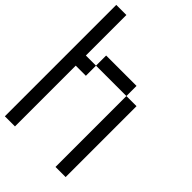

<svg xmlns="http://www.w3.org/2000/svg" viewBox="-267 -1017 1117 1117"><g transform="rotate(45 291.5 -458.5)"><path d="M0 0V-916.7H83.3V-583.3H166.7V-500H83.3V0ZM166.7 -583.3V-666.7H416.7V-583.3ZM416.7 0V-583.3H500V0Z"/></g></svg>

Font: Galmuri11 Regular
Style: Regular
Weight: 400
Designer: Minseo Lee (Quiple)
Version: Version 2.356;hotconv 1.1.0;makeotfexe 2.6.0 DEVELOPMENT